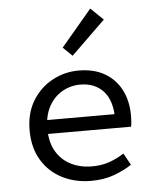

<svg xmlns="http://www.w3.org/2000/svg" viewBox="-55 -823 710 882"><g transform="rotate(-5 300.0 -382.5)"><path d="M330 12Q257 12 197.5 -18Q138 -48 103 -105.5Q68 -163 68 -244Q68 -323 103 -380Q138 -437 194.5 -467.5Q251 -498 316 -498Q386 -498 435.5 -469.5Q485 -441 511.5 -390Q538 -339 538 -270Q538 -256 537 -243Q536 -230 534 -220H123V-284H485L464 -261Q464 -347 424.5 -390Q385 -433 318 -433Q273 -433 234.5 -411Q196 -389 173 -347Q150 -305 150 -244Q150 -181 175 -139Q200 -97 243 -75.5Q286 -54 340 -54Q384 -54 419.5 -66.5Q455 -79 488 -100L518 -46Q482 -22 435.5 -5Q389 12 330 12ZM294.8 -568.1 252.5 -609.1 394.1 -776.9 452 -721.1Z"/></g></svg>

Font: Source Code Pro ExtraLight
Style: Regular
Weight: 200
Monospace: yes
Designer: Paul D. Hunt, Teo Tuominen
Foundry: Adobe
Version: Version 1.026;hotconv 1.1.0;makeotfexe 2.6.0